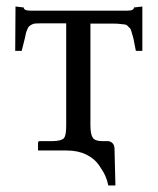

<svg xmlns="http://www.w3.org/2000/svg" viewBox="-20 -462 486 592"><path d="M258.8 -76.2Q258.8 -48.3 265.9 -37.6Q272.9 -26.9 294.9 -26.9H312Q319.8 -26.9 325.9 -21.5Q332 -16.1 333 -5.9L335.9 109.9H314Q311 94.7 304.9 80.8Q298.8 66.9 284.9 46.9Q271 26.9 245.6 14.4Q220.2 2 185.1 2H97.2V-21Q97.2 -26.9 103 -26.9H144Q169.9 -27.8 177 -35.9Q184.1 -43.9 184.1 -74.2V-390.1H106.9Q95.7 -390.1 89.4 -389.6Q83 -389.2 77.4 -386Q71.8 -382.8 69.3 -380.4Q66.9 -377.9 63.5 -369.9Q60.1 -361.8 59.1 -355.5Q58.1 -349.1 54 -333.5Q49.8 -317.9 46.9 -305.2H26.9L27.8 -441.9L53.2 -439Q53.2 -429.2 73.2 -429.2H373Q393.1 -429.2 393.1 -439L418.9 -441.9V-305.2H398.9Q397 -314 394 -330.1Q391.1 -346.2 389.6 -350.1Q388.2 -354 385.5 -364Q382.8 -374 380.4 -375.5Q377.9 -377 374 -381.6Q370.1 -386.2 363.5 -386.7Q356.9 -387.2 349.4 -388.2Q341.8 -389.2 330.1 -389.2H258.8Z"/></svg>

Font: Biolilbert
Style: Regular
Weight: 400
Designer: Philipp H. Poll
Foundry: Philipp H. Poll
Version: Version 1.1.0